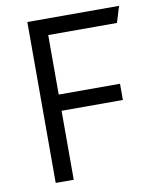

<svg xmlns="http://www.w3.org/2000/svg" viewBox="-81 -777 678 839"><g transform="rotate(-10 258.0 -357.0)"><path d="M98 -714V0H178V-306H450V-378H178V-642H483L505 -714Z"/></g></svg>

Font: Frost Regular
Style: Regular
Weight: 400
Designer: Lee Frost
Foundry: Lee Frost for Ice Communication Norge AS
Version: Version 2.011;hotconv 1.0.107;makeotfexe 2.5.65593